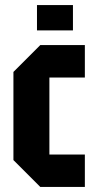

<svg xmlns="http://www.w3.org/2000/svg" viewBox="-20 -738 375 758"><path d="M33 -106V-454L139 -560H315V-432H175V-128H315V0H139ZM126 -618V-718H268V-618Z"/></svg>

Font: Tektur Condensed SemiBold
Style: Regular
Weight: 600
Width: 3
Designer: Adam Jagosz
Foundry: Adam Jagosz
Version: Version 1.005;gftools[0.9.30]